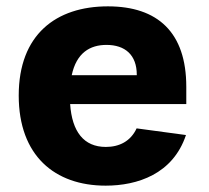

<svg xmlns="http://www.w3.org/2000/svg" viewBox="-20 -573 660 605"><path d="M39 -272C39 -82.5 152.5 12 313 12C413 12 525 -24.5 566 -147.5L410.5 -168.5C391.5 -127.5 355.5 -110 313.5 -110C244 -110 207 -158 201 -245H567V-299.5C567 -471 477 -553 320 -553C156.5 -553 39 -464 39 -272ZM206 -336C221 -406.5 263.5 -431.5 315.5 -431.5C374 -431.5 411 -400 411 -337.5V-336Z"/></svg>

Font: Monaspace Neon ExtraBold
Style: Regular
Weight: 800
Designer: Riley Cran & the Lettermatic Team
Foundry: Lettermatic
Version: Version 1.200 (Monaspace Neon)